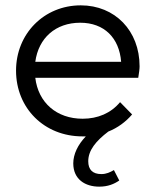

<svg xmlns="http://www.w3.org/2000/svg" viewBox="-20 -500 578 718"><path d="M288 10H301C271 41 254 77 254 111C254 171 299 198 351 198C384 198 407 188 426 175L406 136C392 144 378 151 359 151C327 151 310 135 310 103C310 62 339 27 385 -8C420 -22 450 -44 474 -72L429 -118C395 -77 346 -56 289 -56C192 -56 123 -116 112 -209H497C500 -228 502 -242 502 -252C502 -385 410 -480 282 -480C145 -480 40 -374 40 -236C40 -95 146 10 288 10ZM112 -269C124 -358 188 -415 280 -415C370 -415 426 -358 433 -269Z"/></svg>

Font: MV Cash Light
Style: Regular
Weight: 300
Designer: Rodrigo Fuenzalida
Foundry: fragTYPE
Version: Version 1.100;Glyphs 3.1.2 (3151)